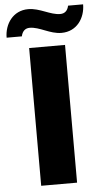

<svg xmlns="http://www.w3.org/2000/svg" viewBox="-91 -917 512 954"><g transform="rotate(-5 164.5 -440.0)"><path d="M-32 -748H44C49 -773 64 -787 86 -787C136 -787 184 -748 242 -748C319 -748 361 -812 361 -880H286C281 -855 266 -842 244 -842C194 -842 145 -880 87 -880C11 -880 -32 -816 -32 -748ZM75 0H254V-687H75Z"/></g></svg>

Font: Archivo ExtraBold
Style: Regular
Weight: 800
Designer: Hector Gatti
Foundry: Omnibus-Type
Version: Version 2.001